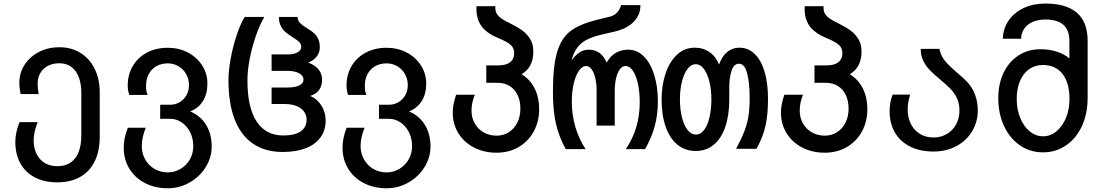

<svg xmlns="http://www.w3.org/2000/svg" viewBox="-20 -818 6040 1053"><path d="M64 -40Q64 -89.5 87 -148H186.5Q176.5 -124 170.5 -97.5Q164.5 -71 164.5 -49Q164.5 -7 180 25.2Q195.5 57.5 224.8 75.5Q254 93.5 293.5 93.5Q359 93.5 392.5 49.5Q426 5.5 426 -77V-308Q426 -384 394.5 -427.5Q363 -471 304.5 -471Q268.5 -471 241.8 -456.5Q215 -442 200.8 -416.8Q186.5 -391.5 186.5 -361Q186.5 -333.5 192 -302H93Q91 -312.5 88.5 -329.8Q86 -347 86 -364Q86 -418.5 115 -463Q144 -507.5 194 -533.2Q244 -559 304.5 -559Q370.5 -559 421 -528Q471.5 -497 499.2 -440.5Q527 -384 527 -311V-69Q527 10 499.5 66.5Q472 123 419.5 152.5Q367 182 293.5 182Q223.5 182 171.5 155Q119.5 128 91.8 78Q64 28 64 -40Z M658.5 -7.5Q658.5 -34.5 664 -60.8Q669.5 -87 681 -117.5H779.5Q769 -92.5 763.2 -66Q757.5 -39.5 757.5 -17.5Q757.5 23.5 776.5 56.8Q795.5 90 828 108.8Q860.5 127.5 900.5 127.5Q937.5 127.5 969.8 108.5Q1002 89.5 1021 56.8Q1040 24 1040 -16.5Q1040 -58.5 1022.8 -92.8Q1005.5 -127 976.2 -146.8Q947 -166.5 912.5 -166.5H858.5V-243.5H912.5Q941.5 -243.5 965.2 -257.5Q989 -271.5 1002.8 -296Q1016.5 -320.5 1016.5 -351Q1016.5 -384.5 1000.8 -412Q985 -439.5 958.5 -455Q932 -470.5 900.5 -470.5Q865 -470.5 838 -455.2Q811 -440 796 -412.2Q781 -384.5 781 -347Q781 -330 782.8 -319.8Q784.5 -309.5 789.5 -297.5H689Q680.5 -322 680.5 -349Q680.5 -409 708.5 -456.2Q736.5 -503.5 786.5 -529.8Q836.5 -556 900.5 -556Q961 -556 1010.5 -530Q1060 -504 1088.8 -459Q1117.5 -414 1117.5 -359.5Q1117.5 -303 1092.8 -263.5Q1068 -224 1023 -207Q1080 -183 1110.5 -132.8Q1141 -82.5 1141 -14.5Q1141 46 1108 98.8Q1075 151.5 1019.8 183Q964.5 214.5 900.5 214.5Q830.5 214.5 775.5 186.2Q720.5 158 689.5 107.2Q658.5 56.5 658.5 -7.5Z M1233 -377.5Q1233 -430 1245.2 -496.8Q1257.5 -563.5 1278 -625.2Q1298.5 -687 1322 -725H1429.5Q1405 -683 1383.8 -622.5Q1362.5 -562 1349.8 -497Q1337 -432 1337 -377.5Q1337 -228.5 1387.2 -151.8Q1437.5 -75 1533.5 -75Q1595.5 -75 1628.5 -97.2Q1661.5 -119.5 1661.5 -162Q1661.5 -187.5 1646.8 -207Q1632 -226.5 1605 -237Q1578 -247.5 1541.5 -247.5H1469.5V-338H1555Q1598 -338 1621.2 -349.5Q1644.5 -361 1644.5 -381.5Q1644.5 -403 1620.2 -416.2Q1596 -429.5 1555 -429.5H1469.5V-519.5H1559Q1592.5 -519.5 1612.2 -531Q1632 -542.5 1632 -560.5Q1632 -577 1621 -587.8Q1610 -598.5 1585.5 -613.5Q1562 -628.5 1546.8 -641Q1531.5 -653.5 1520.5 -674.2Q1509.5 -695 1509.5 -725H1611.5Q1613 -704 1625.5 -691.5Q1638 -679 1663.5 -663.5Q1686.5 -649.5 1700.2 -638Q1714 -626.5 1724 -606.8Q1734 -587 1734 -558Q1734 -530.5 1717.2 -508.5Q1700.5 -486.5 1670.5 -474.5Q1707.5 -461.5 1727 -437.2Q1746.5 -413 1746.5 -381.5Q1746.5 -313 1681.5 -292Q1719 -276 1742.5 -239.5Q1766 -203 1766 -157Q1766 -103.5 1737.8 -64.5Q1709.5 -25.5 1656.5 -5Q1603.5 15.5 1530.5 15.5Q1434.5 15.5 1368 -29.8Q1301.5 -75 1267.2 -162.8Q1233 -250.5 1233 -377.5Z M1858.5 -7.5Q1858.5 -34.5 1864 -60.8Q1869.5 -87 1881 -117.5H1979.5Q1969 -92.5 1963.2 -66Q1957.5 -39.5 1957.5 -17.5Q1957.5 23.5 1976.5 56.8Q1995.5 90 2028 108.8Q2060.5 127.5 2100.5 127.5Q2137.5 127.5 2169.8 108.5Q2202 89.5 2221 56.8Q2240 24 2240 -16.5Q2240 -58.5 2222.8 -92.8Q2205.5 -127 2176.2 -146.8Q2147 -166.5 2112.5 -166.5H2058.5V-243.5H2112.5Q2141.5 -243.5 2165.2 -257.5Q2189 -271.5 2202.8 -296Q2216.5 -320.5 2216.5 -351Q2216.5 -384.5 2200.8 -412Q2185 -439.5 2158.5 -455Q2132 -470.5 2100.5 -470.5Q2065 -470.5 2038 -455.2Q2011 -440 1996 -412.2Q1981 -384.5 1981 -347Q1981 -330 1982.8 -319.8Q1984.5 -309.5 1989.5 -297.5H1889Q1880.5 -322 1880.5 -349Q1880.5 -409 1908.5 -456.2Q1936.5 -503.5 1986.5 -529.8Q2036.5 -556 2100.5 -556Q2161 -556 2210.5 -530Q2260 -504 2288.8 -459Q2317.5 -414 2317.5 -359.5Q2317.5 -303 2292.8 -263.5Q2268 -224 2223 -207Q2280 -183 2310.5 -132.8Q2341 -82.5 2341 -14.5Q2341 46 2308 98.8Q2275 151.5 2219.8 183Q2164.5 214.5 2100.5 214.5Q2030.5 214.5 1975.5 186.2Q1920.5 158 1889.5 107.2Q1858.5 56.5 1858.5 -7.5Z M2463 -200Q2463 -222.5 2467.2 -245.2Q2471.5 -268 2481.5 -298.5H2584Q2574.5 -274.5 2570.2 -253.8Q2566 -233 2566 -211Q2566 -172 2583.8 -140.8Q2601.5 -109.5 2633 -91.8Q2664.5 -74 2703.5 -74Q2741 -74 2770.8 -93Q2800.5 -112 2817.2 -145.8Q2834 -179.5 2834 -222Q2834 -265 2818.5 -297.2Q2803 -329.5 2774.5 -346.8Q2746 -364 2707.5 -364H2647V-459.5H2714.5Q2756 -459.5 2778 -477Q2800 -494.5 2800 -526.5Q2800 -555 2780 -572.5Q2760 -590 2712 -609.5Q2651 -634.5 2622 -672.8Q2593 -711 2593 -768Q2593 -778.5 2593.5 -784H2697Q2696.5 -780.5 2696.5 -774Q2696.5 -755.5 2705 -741.8Q2713.5 -728 2730.8 -716Q2748 -704 2779.5 -689Q2818 -670 2844 -651.2Q2870 -632.5 2887.5 -604Q2905 -575.5 2905 -536Q2905 -448.5 2840.5 -411Q2888 -382 2912.5 -332.2Q2937 -282.5 2937 -220Q2937 -151 2907 -96.5Q2877 -42 2823.8 -11.2Q2770.5 19.5 2703.5 19.5Q2635 19.5 2580 -8.8Q2525 -37 2494 -87.2Q2463 -137.5 2463 -200Z M3012.5 -315Q3012.5 -456.5 3035.8 -533.5Q3059 -610.5 3109.5 -648.2Q3160 -686 3254.5 -709.5L3328 -727.5Q3350.5 -733.5 3365.8 -751Q3381 -768.5 3386 -790H3492.5Q3492 -767 3487.5 -751.5Q3483 -736 3472.5 -719.5Q3435.5 -663.5 3349 -644.5L3281 -628.5Q3233.5 -617.5 3201.2 -601.8Q3169 -586 3147 -558Q3125 -530 3114.5 -485.5Q3134.5 -515 3157.5 -530.2Q3180.5 -545.5 3209 -545.5Q3242 -545.5 3266.5 -528.8Q3291 -512 3307 -474.5Q3328.5 -513 3359.2 -529.2Q3390 -545.5 3425 -545.5Q3475.5 -545.5 3512.5 -507.2Q3549.5 -469 3568.8 -404.5Q3588 -340 3588 -263Q3588 -189.5 3570.8 -125.8Q3553.5 -62 3517.5 0H3412.5Q3451.5 -59.5 3470 -122.2Q3488.5 -185 3488.5 -259Q3488.5 -316 3478.2 -361Q3468 -406 3450.2 -431Q3432.5 -456 3411 -456Q3392 -456 3378.5 -436.8Q3365 -417.5 3358.2 -386.2Q3351.5 -355 3351.5 -319.5V-129H3252V-319.5Q3252 -357.5 3245 -388.5Q3238 -419.5 3224.8 -437.8Q3211.5 -456 3194 -456Q3173.5 -456 3155.5 -430.8Q3137.5 -405.5 3126.8 -360.8Q3116 -316 3116 -260Q3116 -189 3135.2 -123Q3154.5 -57 3191.5 0H3083Q3046.5 -65 3029.5 -137Q3012.5 -209 3012.5 -315Z M3608.5 -272.5Q3608.5 -349.5 3630 -414.2Q3651.5 -479 3692.8 -517.8Q3734 -556.5 3790 -556.5Q3836 -556.5 3871.2 -532.2Q3906.5 -508 3923.5 -464Q3940 -510.5 3968.8 -533.5Q3997.5 -556.5 4035.5 -556.5Q4083.5 -556.5 4119 -522Q4154.5 -487.5 4173.2 -424.5Q4192 -361.5 4192 -277.5Q4192 -191.5 4179 -130.8Q4166 -70 4129 -2H4017Q4045.5 -55 4061.5 -95.8Q4077.5 -136.5 4084.5 -179.2Q4091.5 -222 4091.5 -277.5Q4091.5 -364.5 4077.5 -416.5Q4063.5 -468.5 4033 -468.5Q4005 -468.5 3992.2 -430.8Q3979.5 -393 3979.5 -336V-272.5Q3979.5 -186 3957.8 -122.2Q3936 -58.5 3894.5 -24.2Q3853 10 3795.5 10Q3738 10 3695.8 -24.2Q3653.5 -58.5 3631 -122.2Q3608.5 -186 3608.5 -272.5ZM3881.5 -272.5Q3881.5 -326.5 3870.5 -370.8Q3859.5 -415 3840 -440.5Q3820.5 -466 3795.5 -466Q3770.5 -466 3750.8 -440.2Q3731 -414.5 3720 -370.2Q3709 -326 3709 -272.5Q3709 -218.5 3720 -174.5Q3731 -130.5 3750.8 -105.2Q3770.5 -80 3796 -80Q3824 -80 3843.5 -107.8Q3863 -135.5 3872.2 -179.5Q3881.5 -223.5 3881.5 -272.5Z M4263 -200Q4263 -222.5 4267.2 -245.2Q4271.5 -268 4281.5 -298.5H4384Q4374.5 -274.5 4370.2 -253.8Q4366 -233 4366 -211Q4366 -172 4383.8 -140.8Q4401.5 -109.5 4433 -91.8Q4464.5 -74 4503.5 -74Q4541 -74 4570.8 -93Q4600.5 -112 4617.2 -145.8Q4634 -179.5 4634 -222Q4634 -265 4618.5 -297.2Q4603 -329.5 4574.5 -346.8Q4546 -364 4507.5 -364H4447V-459.5H4514.5Q4556 -459.5 4578 -477Q4600 -494.5 4600 -526.5Q4600 -555 4580 -572.5Q4560 -590 4512 -609.5Q4451 -634.5 4422 -672.8Q4393 -711 4393 -768Q4393 -778.5 4393.5 -784H4497Q4496.5 -780.5 4496.5 -774Q4496.5 -755.5 4505 -741.8Q4513.5 -728 4530.8 -716Q4548 -704 4579.5 -689Q4618 -670 4644 -651.2Q4670 -632.5 4687.5 -604Q4705 -575.5 4705 -536Q4705 -448.5 4640.5 -411Q4688 -382 4712.5 -332.2Q4737 -282.5 4737 -220Q4737 -151 4707 -96.5Q4677 -42 4623.8 -11.2Q4570.5 19.5 4503.5 19.5Q4435 19.5 4380 -8.8Q4325 -37 4294 -87.2Q4263 -137.5 4263 -200Z M4859 -209Q4859 -257.5 4875.5 -299H4972Q4958 -255.5 4958 -219.5Q4958 -173 4975.8 -137.8Q4993.5 -102.5 5025.8 -83.2Q5058 -64 5100 -64Q5140.5 -64 5172.8 -83Q5205 -102 5223.5 -135.8Q5242 -169.5 5242 -212Q5242 -249 5228.8 -278Q5215.5 -307 5193.5 -330Q5171.5 -353 5135.5 -382.5Q5099.5 -412.5 5077.8 -435.2Q5056 -458 5042.8 -486.2Q5029.5 -514.5 5029.5 -550H5132Q5138.5 -517 5157.2 -491.2Q5176 -465.5 5222 -425.5Q5268 -386.5 5284.5 -368.5Q5313 -338 5327.8 -298.2Q5342.5 -258.5 5342.5 -213Q5342.5 -149 5311 -97.2Q5279.5 -45.5 5224.2 -16.2Q5169 13 5100 13Q5026 13 4971.8 -14Q4917.5 -41 4888.2 -91Q4859 -141 4859 -209Z M5455 -280Q5455 -358.5 5484.2 -419.2Q5513.5 -480 5566 -514Q5618.5 -548 5685.5 -548Q5733 -548 5774.5 -535.2Q5816 -522.5 5845 -497.5V-592Q5845 -653 5811.8 -682Q5778.5 -711 5713.5 -711Q5674 -711 5644 -698Q5614 -685 5597.5 -661.2Q5581 -637.5 5580 -605.5H5480Q5481.5 -661.5 5511.8 -705.5Q5542 -749.5 5594.2 -774Q5646.5 -798.5 5712.5 -798.5Q5945 -798.5 5945 -594V-280Q5945 -194.5 5913.8 -126.8Q5882.5 -59 5826.8 -20.8Q5771 17.5 5700.5 17.5Q5629.5 17.5 5573.8 -20.8Q5518 -59 5486.5 -126.8Q5455 -194.5 5455 -280ZM5845.5 -275Q5845.5 -363 5807.5 -412.2Q5769.5 -461.5 5699.5 -461.5Q5656.5 -461.5 5624 -438.5Q5591.5 -415.5 5573.8 -373.2Q5556 -331 5556 -275Q5556 -219 5575 -172Q5594 -125 5627 -97.8Q5660 -70.5 5700.5 -70.5Q5741 -70.5 5774.2 -98Q5807.5 -125.5 5826.5 -172.2Q5845.5 -219 5845.5 -275Z"/></svg>

Font: JuliaMono Medium
Style: Regular
Weight: 500
Monospace: yes
Designer: cormullion
Foundry: corm
Version: Version 0.054; ttfautohint (v1.8.4)